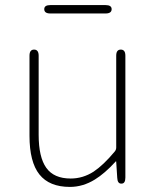

<svg xmlns="http://www.w3.org/2000/svg" viewBox="-20 -722 617 755"><path d="M255 13Q174 13 135 -36Q96 -85 96 -188V-503Q96 -527 114 -527Q132 -527 132 -503V-192Q132 -104 162 -62Q192 -20 258 -20Q306 -20 348 -47Q387 -73 431 -126Q437 -133 437 -142V-503Q437 -527 455 -527Q473 -527 473 -503V-24Q473 0 458 0Q442 1 441 -23L437 -85Q437 -90 434 -86Q392 -40 353 -16Q306 13 255 13ZM178 -669Q154 -669 154 -686Q154 -702 178 -702H395Q419 -702 419 -686Q419 -669 395 -669Z"/></svg>

Font: Resource Han Rounded JP ExtraLight
Style: Regular
Weight: 250
Designer: Cyano Hao (round all glyphs); Ryoko NISHIZUKA 西塚涼子 (kana, bopomofo & ideographs); Paul D. Hunt (Latin, Greek & Cyrillic)
Foundry: Cyano Hao
Version: 0.990